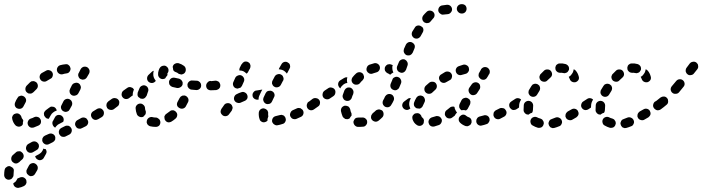

<svg xmlns="http://www.w3.org/2000/svg" viewBox="-66 -583 3376 923"><path d="M18 275Q22 274 28 271Q36 267 45 269Q54 272 59 280Q61 284 61 288Q62 293 61 297Q59 301 57 305Q54 308 50 311Q36 318 23 320Q14 321 6 315Q-1 309 -2 300Q-2 300 -2 299Q-2 298 -2 298Q3 295 8 291Q14 284 18 275Q18 275 18 275ZM-7 222Q-12 220 -16 217Q-16 217 -17 217Q-17 216 -17 216Q-22 215 -26 216Q-31 217 -34 220Q-38 222 -41 226Q-43 230 -44 234Q-46 246 -46 258Q-46 267 -40 274Q-33 281 -24 281Q-20 281 -15 279Q-11 278 -8 274Q-5 271 -3 267Q-1 263 -1 259Q-1 250 0 243Q1 237 0 231Q-2 226 -7 222ZM64 230 73 213Q78 204 87 202Q96 199 104 204Q112 209 115 218Q117 227 113 235L103 252Q101 256 97 259Q94 262 89 263Q85 264 81 264Q77 263 73 261Q71 259 68 256Q66 255 65 254Q61 248 61 242Q60 236 64 230ZM42 152Q39 149 35 146Q32 144 27 144Q23 144 18 145Q14 146 11 149Q2 157 -6 164Q-12 171 -12 180Q-12 190 -5 196Q-2 199 2 201Q6 203 11 203Q15 203 19 201Q23 199 27 196Q32 190 40 184Q47 178 48 168Q48 159 42 152ZM142 133Q139 142 133 149Q127 155 120 159Q111 164 103 168Q104 173 107 177Q110 182 115 184Q123 189 132 186Q141 183 145 175L155 157Q158 152 158 146Q157 139 154 134Q149 134 144 132Q143 131 142 131Q142 132 142 133ZM120 126Q122 122 121 117Q121 113 119 109Q114 101 106 98Q97 95 88 99Q79 104 70 109Q62 114 60 123Q57 132 62 140Q66 148 75 151Q84 153 92 149Q100 144 109 139Q113 137 116 134Q119 130 120 126ZM199 89Q200 84 200 80Q200 75 198 71Q194 63 185 60Q177 57 168 61L150 69Q146 71 143 74Q140 78 138 82Q137 86 137 91Q137 95 139 99Q143 107 152 111Q161 114 169 110L187 101Q191 99 194 96Q197 93 199 89ZM277 34Q275 30 272 27Q269 24 265 22Q260 21 256 21Q251 21 247 23L229 32Q225 34 222 37Q219 41 218 45Q216 49 217 54Q217 58 219 62Q221 66 224 69Q227 72 231 74Q236 75 240 75Q245 75 249 73L267 64Q275 60 278 51Q281 42 277 34ZM355 -6Q353 -10 350 -13Q346 -16 342 -17Q338 -19 333 -18Q329 -18 325 -16L307 -6Q299 -2 296 7Q293 16 298 24Q300 28 303 31Q307 34 311 35Q315 36 320 36Q324 35 328 33L346 24Q354 20 357 11Q360 2 355 -6ZM129 -9Q127 -13 124 -16Q121 -19 117 -20Q112 -22 108 -22Q104 -22 99 -20Q90 -15 82 -13Q73 -10 69 -1Q65 7 68 16Q69 20 72 23Q75 27 79 29Q83 31 88 31Q92 31 96 30Q107 26 118 21Q127 17 130 9Q133 0 129 -9ZM188 -1 189 -2 198 -19Q202 -27 211 -30Q220 -32 228 -28Q232 -26 235 -22Q238 -19 239 -15Q241 -10 240 -6Q240 -1 238 2L237 3L220 12Q212 15 206 22Q202 26 200 30Q199 30 199 30Q198 30 198 30Q190 25 187 16Q184 7 188 -1ZM8 19Q-3 7 -7 -10Q-8 -15 -8 -19Q-7 -23 -5 -27Q-2 -31 1 -34Q5 -36 9 -37Q18 -40 26 -35Q34 -30 37 -21Q38 -15 41 -12Q43 -10 44 -8Q45 -6 46 -3Q45 1 44 6Q44 10 44 13Q44 15 42 17Q41 18 40 20Q33 26 24 26Q14 25 8 19ZM431 -51Q428 -55 425 -58Q421 -61 417 -62Q412 -63 408 -62Q403 -61 400 -59L382 -48Q375 -44 372 -35Q370 -26 375 -18Q377 -14 381 -11Q385 -8 389 -7Q393 -6 398 -7Q402 -8 406 -10L423 -20Q431 -25 433 -34Q435 -43 431 -51ZM205 -51Q206 -51 207 -52Q206 -55 205 -57Q204 -60 202 -62Q199 -66 195 -68Q191 -70 187 -70Q182 -71 178 -70Q174 -68 170 -65Q162 -59 154 -53Q151 -50 148 -46Q146 -43 145 -38Q145 -34 146 -29Q147 -25 150 -22Q153 -17 158 -14Q163 -12 169 -12V-13L178 -29Q182 -37 189 -42Q196 -48 205 -51ZM239 -48Q243 -46 247 -45Q252 -45 256 -46Q260 -48 264 -50Q267 -53 269 -57L279 -75Q281 -79 281 -83Q282 -88 280 -92Q279 -96 276 -100Q273 -103 270 -105Q261 -110 252 -107Q243 -104 239 -96L230 -78Q225 -70 228 -61Q231 -52 239 -48ZM490 -73Q491 -77 490 -82Q489 -86 486 -90Q481 -98 472 -99Q463 -101 455 -95Q451 -93 449 -89Q446 -85 446 -81Q445 -76 446 -72Q447 -68 449 -64Q455 -56 464 -55Q473 -53 481 -58V-59Q485 -61 487 -65Q489 -69 490 -73ZM6 -74Q7 -70 10 -67Q13 -63 17 -62Q26 -58 35 -61Q43 -64 47 -72Q51 -81 56 -89Q61 -97 59 -106Q56 -115 48 -120Q44 -122 40 -123Q36 -124 31 -122Q27 -121 23 -119Q20 -116 18 -112Q11 -102 7 -91Q5 -87 5 -83Q4 -78 6 -74ZM269 -139Q270 -134 273 -131Q276 -127 280 -125Q288 -121 297 -124Q306 -126 311 -135L320 -152Q322 -156 323 -161Q323 -165 322 -169Q320 -174 318 -177Q315 -181 311 -183Q303 -187 294 -184Q285 -182 280 -174L271 -156Q269 -152 268 -147Q268 -143 269 -139ZM63 -139Q66 -136 70 -134Q75 -133 79 -133Q84 -133 88 -135Q92 -137 95 -140Q102 -147 109 -154Q116 -161 116 -170Q116 -179 110 -186Q107 -189 102 -191Q98 -193 94 -193Q89 -193 85 -192Q81 -190 78 -187Q70 -179 62 -171Q56 -164 56 -155Q56 -145 63 -139ZM128 -201Q133 -193 142 -191Q152 -189 159 -194Q168 -199 176 -204Q185 -208 187 -217Q190 -226 186 -234Q181 -243 172 -245Q163 -248 155 -243Q145 -238 135 -232Q127 -227 125 -218Q123 -209 128 -201ZM311 -216Q312 -212 315 -208Q317 -205 321 -203Q325 -201 330 -200Q334 -200 338 -201Q343 -202 346 -205Q350 -208 352 -212L362 -229Q366 -237 364 -246Q361 -255 353 -260Q345 -264 336 -262Q327 -259 322 -251L313 -233Q310 -229 310 -225Q309 -221 311 -216ZM208 -243Q210 -234 218 -229Q226 -224 235 -226Q244 -229 253 -230Q263 -231 268 -238Q274 -246 273 -255Q272 -259 270 -263Q268 -267 264 -270Q261 -273 257 -274Q252 -275 248 -274Q236 -273 225 -270Q216 -268 211 -260Q206 -252 208 -243Z M682 27H683Q692 27 699 21Q705 14 705 5Q705 0 703 -4Q702 -8 698 -11Q695 -14 691 -16Q687 -18 683 -18H682Q674 -18 667 -20Q658 -22 650 -17Q642 -12 640 -3Q639 1 639 5Q640 10 642 14Q645 17 648 20Q652 23 656 24Q669 27 682 27ZM780 -45Q778 -48 774 -50Q770 -53 765 -53Q761 -53 756 -52Q752 -50 749 -47Q741 -41 734 -36Q730 -34 728 -30Q725 -26 724 -22Q724 -17 725 -13Q725 -9 728 -5Q733 3 742 5Q751 6 759 1Q769 -5 778 -13Q785 -19 786 -29Q787 -38 780 -45ZM592 -34Q587 -47 586 -61Q585 -70 591 -77Q597 -84 606 -85Q615 -86 622 -80Q630 -74 631 -65Q631 -57 634 -50Q636 -46 635 -42Q635 -37 633 -33Q633 -33 633 -33Q633 -33 633 -33Q629 -29 625 -24Q625 -24 624 -23Q623 -22 623 -22Q622 -22 621 -21Q612 -18 604 -22Q595 -26 592 -34ZM504 -102Q498 -110 489 -111Q480 -113 472 -108Q461 -100 455 -96Q452 -93 449 -89Q447 -85 446 -81Q445 -77 446 -72Q447 -68 449 -64Q455 -57 464 -55Q473 -53 481 -58Q487 -63 498 -71Q506 -76 507 -86Q509 -95 504 -102ZM827 -122Q823 -124 819 -124Q814 -124 810 -123Q806 -121 802 -118Q799 -115 797 -111Q793 -103 788 -94Q786 -91 785 -86Q784 -82 785 -77Q787 -73 789 -69Q792 -66 796 -64Q804 -59 813 -61Q822 -63 827 -71Q833 -81 838 -92Q842 -100 839 -109Q835 -118 827 -122ZM571 -124 554 -111Q547 -106 537 -107Q528 -109 523 -116Q517 -124 519 -133Q520 -142 528 -148L545 -160Q549 -163 553 -164Q557 -165 562 -164Q566 -163 570 -161Q574 -159 576 -155Q577 -155 577 -154Q577 -154 578 -153Q576 -149 575 -145Q572 -137 572 -128Q572 -126 573 -125Q572 -124 572 -124Q572 -124 571 -124ZM597 -120Q599 -116 603 -114Q606 -111 610 -109Q614 -108 619 -108Q623 -108 627 -110Q631 -112 634 -116Q637 -119 639 -123Q642 -132 645 -141Q649 -149 646 -158Q643 -167 634 -171Q626 -175 617 -171Q609 -168 605 -160Q600 -149 596 -138Q595 -133 595 -129Q595 -124 597 -120ZM971 -171Q972 -180 965 -187Q958 -193 949 -193L947 -194Q938 -194 932 -187Q925 -180 925 -171Q925 -162 931 -155Q938 -149 947 -149H949Q958 -148 965 -155Q971 -162 971 -171ZM901 -172Q901 -176 900 -180Q898 -184 895 -188Q892 -191 888 -193Q884 -195 880 -195Q869 -196 859 -196Q850 -197 843 -191Q836 -185 835 -176Q835 -171 836 -167Q838 -163 841 -159Q844 -156 848 -154Q852 -152 856 -152Q866 -151 878 -150Q887 -150 894 -156Q901 -162 901 -172ZM812 -178Q812 -183 812 -187Q811 -191 808 -195Q806 -199 802 -201Q798 -204 794 -205Q783 -207 775 -209Q766 -211 758 -207Q750 -202 747 -193Q746 -189 747 -184Q747 -180 749 -176Q752 -172 755 -169Q759 -167 763 -165Q773 -163 785 -160Q794 -159 802 -164Q810 -169 812 -178ZM648 -190Q641 -197 641 -206Q641 -215 647 -222Q656 -231 664 -238Q666 -240 668 -241Q670 -242 673 -243Q670 -232 671 -221Q672 -212 676 -205Q679 -199 683 -194Q682 -193 680 -191Q673 -184 664 -184Q655 -184 648 -190ZM694 -223Q693 -234 697 -245Q699 -253 704 -259Q710 -266 719 -267Q728 -269 735 -263Q743 -257 744 -248Q745 -239 740 -232Q739 -231 739 -231Q738 -228 739 -227Q739 -226 739 -224Q739 -222 738 -220Q735 -217 733 -214Q730 -210 728 -206Q726 -205 723 -204Q721 -203 718 -203Q709 -202 702 -208Q695 -214 694 -223ZM772 -240Q769 -242 767 -246Q767 -249 766 -251Q766 -256 764 -261Q764 -262 764 -262Q764 -263 765 -264Q767 -273 776 -277Q784 -281 793 -279Q807 -275 819 -266Q826 -260 827 -251Q828 -241 823 -234Q820 -230 816 -228Q812 -226 808 -225Q807 -225 806 -225Q805 -225 804 -225Q801 -226 798 -227Q797 -227 796 -227Q795 -228 793 -228Q792 -229 791 -230Q786 -234 780 -236Q776 -237 772 -240Z M1307 -14Q1306 -19 1303 -22Q1301 -26 1297 -28Q1293 -30 1288 -31Q1284 -31 1280 -30Q1269 -27 1260 -25Q1251 -23 1246 -16Q1241 -8 1242 1Q1243 6 1246 9Q1248 13 1252 15Q1256 18 1260 19Q1264 20 1269 19Q1280 17 1292 13Q1301 11 1305 3Q1310 -5 1307 -14ZM1193 3Q1189 1 1186 -2Q1183 -6 1182 -10Q1177 -23 1178 -41Q1179 -51 1186 -57Q1194 -63 1203 -62Q1207 -61 1211 -59Q1215 -57 1218 -54Q1221 -50 1222 -46Q1224 -42 1223 -37Q1223 -33 1223 -30Q1223 -27 1224 -26Q1224 -25 1224 -25Q1224 -24 1224 -24Q1222 -18 1220 -11Q1220 -7 1220 -3Q1218 -1 1215 1Q1213 2 1211 3Q1206 5 1202 5Q1197 5 1193 3ZM1391 -51Q1389 -56 1385 -58Q1382 -61 1378 -63Q1373 -64 1369 -64Q1365 -64 1361 -62Q1351 -57 1341 -53Q1333 -49 1330 -40Q1326 -32 1330 -23Q1332 -19 1335 -16Q1338 -13 1343 -11Q1347 -10 1351 -10Q1356 -10 1360 -12Q1370 -16 1380 -21Q1389 -25 1392 -34Q1395 -43 1391 -51ZM1052 -68Q1051 -72 1049 -76Q1047 -80 1043 -83Q1036 -88 1027 -87Q1017 -86 1012 -79Q1005 -69 998 -59Q996 -55 995 -51Q994 -46 995 -42Q996 -38 999 -34Q1002 -30 1005 -28Q1013 -23 1022 -25Q1031 -27 1036 -35Q1042 -44 1048 -51Q1050 -55 1051 -59Q1053 -64 1052 -68ZM1451 -90Q1449 -94 1445 -96Q1441 -98 1437 -99Q1432 -100 1428 -99Q1424 -98 1420 -95Q1419 -95 1418 -94Q1414 -92 1412 -88Q1410 -84 1409 -80Q1408 -75 1409 -71Q1410 -66 1412 -63Q1417 -55 1427 -53Q1436 -52 1443 -57Q1445 -58 1446 -59Q1454 -64 1455 -73Q1457 -82 1451 -90ZM1201 -97Q1202 -93 1205 -90Q1208 -86 1213 -84Q1221 -81 1230 -84Q1238 -87 1242 -96Q1246 -105 1251 -115Q1256 -123 1253 -132Q1250 -141 1241 -145Q1237 -147 1233 -147Q1228 -147 1224 -146Q1220 -145 1216 -142Q1213 -139 1211 -135Q1206 -124 1201 -114Q1200 -110 1199 -106Q1199 -101 1201 -97ZM1123 -125Q1120 -134 1112 -138Q1104 -143 1095 -140Q1082 -136 1071 -130Q1063 -126 1060 -117Q1057 -108 1061 -100Q1066 -91 1075 -89Q1084 -86 1092 -90Q1100 -94 1108 -97Q1117 -100 1122 -108Q1126 -116 1123 -125ZM1191 -152Q1189 -152 1186 -151Q1178 -149 1168 -148Q1159 -148 1153 -140Q1147 -133 1148 -124Q1148 -120 1150 -116Q1152 -112 1156 -109Q1159 -106 1164 -105Q1168 -103 1172 -104Q1175 -104 1177 -104Q1177 -106 1177 -107Q1177 -116 1181 -124Q1185 -134 1191 -145Q1193 -148 1195 -152Q1193 -152 1191 -152ZM993 -176Q992 -180 990 -184Q988 -188 984 -191Q981 -193 977 -194Q972 -196 968 -195Q957 -194 949 -193Q944 -193 940 -192Q936 -190 933 -187Q930 -184 928 -179Q926 -175 927 -171Q927 -162 933 -155Q940 -148 949 -149Q960 -149 974 -150Q983 -152 989 -159Q994 -166 993 -176ZM1056 -189 1065 -209Q1069 -217 1078 -220Q1087 -224 1095 -220Q1103 -216 1107 -207Q1110 -198 1106 -190L1097 -170Q1096 -168 1094 -166Q1092 -164 1091 -162Q1089 -162 1088 -161Q1082 -159 1076 -157Q1073 -157 1071 -158Q1069 -158 1067 -159Q1058 -163 1055 -172Q1052 -181 1056 -189ZM1242 -180Q1244 -175 1246 -172Q1249 -168 1253 -166Q1261 -161 1270 -164Q1279 -166 1284 -175L1294 -194Q1297 -197 1297 -202Q1298 -206 1296 -211Q1295 -215 1293 -218Q1290 -222 1286 -224Q1278 -229 1269 -226Q1260 -224 1255 -216L1245 -197Q1242 -193 1242 -188Q1241 -184 1242 -180ZM1276 -255 1287 -274Q1291 -282 1300 -285Q1309 -288 1317 -283Q1321 -281 1324 -278Q1327 -274 1328 -270Q1329 -266 1329 -261Q1328 -257 1326 -253L1316 -234Q1315 -232 1314 -231Q1314 -230 1313 -229Q1311 -231 1310 -233Q1304 -240 1297 -244Q1290 -248 1281 -249Q1278 -250 1274 -250Q1275 -251 1275 -252Q1276 -254 1276 -255ZM1118 -230Q1119 -230 1119 -229Q1121 -230 1123 -232Q1124 -234 1126 -236Q1130 -243 1134 -251Q1135 -251 1135 -252Q1135 -252 1135 -252L1136 -255Q1138 -259 1138 -263Q1139 -268 1137 -272Q1136 -276 1133 -280Q1130 -283 1126 -285Q1117 -289 1108 -286Q1100 -282 1096 -274H1095Q1092 -267 1088 -260Q1086 -257 1085 -252Q1084 -248 1085 -244Q1086 -244 1088 -244Q1097 -244 1105 -240Q1112 -236 1118 -230Z M1694 18Q1700 11 1699 2Q1699 -3 1697 -6Q1695 -10 1691 -13Q1688 -16 1684 -17Q1679 -19 1675 -18Q1669 -18 1664 -18Q1661 -18 1658 -18Q1653 -18 1649 -17Q1645 -16 1641 -13Q1638 -10 1636 -6Q1634 -2 1633 2Q1633 12 1639 19Q1645 26 1654 27Q1659 27 1664 27Q1672 27 1679 26Q1688 26 1694 18ZM1772 -51Q1768 -54 1764 -55Q1760 -57 1756 -57Q1751 -57 1747 -55Q1743 -54 1740 -51Q1733 -44 1726 -39Q1723 -36 1721 -32Q1718 -28 1718 -24Q1717 -19 1718 -15Q1719 -11 1722 -7Q1728 0 1737 2Q1746 3 1754 -3Q1763 -10 1772 -19Q1778 -25 1778 -35Q1778 -44 1772 -51ZM1594 -11Q1590 -13 1587 -16Q1583 -19 1581 -23Q1576 -35 1573 -49Q1572 -58 1577 -66Q1583 -73 1592 -75Q1596 -75 1601 -74Q1605 -73 1609 -71Q1612 -68 1615 -64Q1617 -60 1618 -56Q1619 -48 1622 -42Q1624 -39 1624 -35Q1624 -31 1624 -27Q1619 -22 1616 -16Q1615 -15 1615 -14Q1614 -13 1613 -13Q1612 -12 1611 -12Q1607 -10 1603 -10Q1598 -10 1594 -11ZM1469 -102Q1463 -110 1454 -111Q1445 -113 1437 -108L1420 -95Q1412 -90 1411 -81Q1409 -72 1415 -64Q1420 -56 1429 -55Q1438 -53 1446 -59L1463 -71Q1471 -76 1472 -85Q1474 -94 1469 -102ZM1816 -129Q1807 -133 1798 -130Q1790 -127 1785 -119Q1781 -109 1776 -101Q1772 -93 1774 -84Q1777 -75 1785 -70Q1793 -66 1802 -68Q1811 -71 1815 -79Q1821 -88 1826 -99Q1830 -107 1827 -116Q1824 -125 1816 -129ZM1597 -99Q1601 -97 1606 -98Q1610 -98 1614 -100Q1618 -102 1621 -106Q1624 -109 1625 -113Q1628 -123 1632 -131Q1635 -140 1632 -148Q1628 -157 1620 -161Q1611 -164 1602 -161Q1594 -157 1590 -149Q1586 -138 1582 -127Q1579 -118 1584 -110Q1588 -101 1597 -99ZM1543 -153Q1538 -160 1528 -162Q1519 -164 1512 -159L1494 -147Q1486 -141 1485 -132Q1483 -123 1488 -115Q1493 -108 1502 -106Q1512 -104 1519 -109L1537 -121Q1545 -127 1546 -136Q1548 -145 1543 -153ZM1849 -212Q1845 -214 1840 -214Q1836 -214 1832 -212Q1827 -210 1824 -207Q1821 -204 1820 -199L1812 -180Q1809 -171 1812 -163Q1816 -154 1825 -151Q1829 -149 1834 -149Q1838 -149 1842 -151Q1846 -153 1849 -156Q1852 -159 1854 -164L1862 -183Q1865 -192 1861 -200Q1857 -209 1849 -212ZM1570 -197 1588 -208Q1591 -210 1595 -211Q1599 -212 1604 -211Q1601 -203 1602 -195Q1602 -189 1604 -184Q1599 -184 1594 -182Q1585 -178 1579 -171Q1573 -166 1570 -158Q1568 -160 1566 -162Q1564 -163 1563 -166Q1558 -174 1560 -183Q1562 -192 1570 -197ZM1632 -181Q1639 -175 1648 -176Q1658 -176 1664 -183Q1670 -191 1677 -197Q1680 -200 1682 -204Q1684 -208 1684 -213Q1684 -217 1682 -221Q1681 -226 1678 -229Q1671 -236 1662 -236Q1653 -236 1646 -230Q1637 -222 1630 -213Q1624 -206 1624 -196Q1625 -187 1632 -181ZM1825 -234Q1824 -233 1822 -233Q1815 -229 1810 -224Q1810 -224 1810 -224Q1810 -224 1809 -224Q1805 -228 1797 -231Q1789 -235 1785 -243Q1782 -252 1785 -261Q1789 -269 1797 -273Q1806 -276 1814 -273Q1818 -271 1822 -270Q1819 -262 1820 -255Q1820 -245 1824 -237Q1824 -235 1825 -234ZM1697 -242Q1699 -238 1702 -235Q1705 -232 1709 -230Q1714 -228 1718 -228Q1723 -228 1727 -230Q1735 -233 1743 -235Q1752 -237 1757 -245Q1762 -253 1760 -262Q1758 -271 1750 -276Q1742 -281 1733 -279Q1722 -276 1710 -272Q1701 -268 1698 -260Q1694 -251 1697 -242ZM1880 -297Q1871 -300 1863 -296Q1854 -292 1851 -283L1843 -264Q1840 -255 1844 -246Q1848 -238 1857 -235Q1861 -233 1865 -233Q1870 -233 1874 -235Q1878 -237 1881 -240Q1884 -244 1886 -248L1893 -268Q1896 -276 1892 -285Q1888 -293 1880 -297ZM1915 -379Q1906 -383 1898 -380Q1889 -376 1885 -368Q1881 -358 1876 -348Q1873 -339 1876 -331Q1880 -322 1888 -318Q1897 -315 1906 -318Q1914 -322 1918 -330Q1922 -340 1926 -349Q1930 -358 1927 -367Q1923 -375 1915 -379ZM1969 -444Q1968 -448 1965 -452Q1962 -455 1958 -457Q1950 -462 1941 -460Q1932 -458 1928 -450Q1922 -441 1916 -431Q1912 -423 1914 -414Q1917 -405 1925 -400Q1933 -396 1942 -398Q1951 -401 1956 -409Q1961 -418 1966 -427Q1968 -430 1969 -435Q1970 -439 1969 -444ZM2023 -508Q2024 -517 2018 -524Q2012 -531 2002 -532Q1993 -533 1986 -527Q1981 -522 1976 -517Q1972 -513 1969 -509Q1963 -501 1964 -492Q1965 -483 1972 -477Q1975 -474 1980 -473Q1984 -471 1988 -472Q1993 -472 1997 -474Q2001 -476 2004 -480Q2007 -484 2010 -487Q2012 -490 2015 -493Q2022 -499 2023 -508ZM2107 -540Q2106 -549 2099 -555Q2091 -561 2082 -560Q2070 -559 2060 -557Q2051 -556 2045 -548Q2040 -540 2041 -531Q2043 -522 2051 -517Q2058 -511 2067 -513Q2076 -514 2087 -515Q2096 -516 2102 -524Q2108 -531 2107 -540ZM2177 -541Q2177 -550 2171 -557Q2164 -563 2155 -563H2153Q2144 -563 2137 -557Q2130 -550 2130 -541Q2130 -532 2137 -525Q2144 -518 2153 -518H2155Q2164 -518 2171 -525Q2177 -532 2177 -541Z M2057 -11Q2055 -15 2052 -18Q2049 -22 2045 -23Q2041 -25 2036 -25Q2032 -26 2028 -24Q2019 -21 2011 -19Q2007 -18 2003 -15Q1999 -12 1997 -8Q1995 -5 1994 0Q1993 4 1995 9Q1997 18 2005 23Q2013 27 2022 25Q2033 22 2044 18Q2052 15 2056 6Q2060 -2 2057 -11ZM2189 21Q2185 23 2181 24Q2176 24 2172 23Q2156 17 2146 7Q2139 0 2139 -9Q2139 -18 2146 -25Q2149 -28 2153 -30Q2157 -32 2161 -32Q2166 -32 2170 -30Q2174 -28 2177 -25Q2180 -22 2186 -20Q2192 -18 2196 -14Q2200 -9 2201 -3Q2201 0 2201 4Q2201 5 2201 6Q2201 7 2200 8Q2199 12 2196 16Q2193 19 2189 21ZM1938 18Q1930 13 1925 6Q1920 -1 1917 -10Q1916 -14 1916 -18Q1916 -23 1918 -27Q1921 -31 1924 -34Q1927 -37 1932 -38Q1936 -39 1940 -39Q1945 -39 1949 -37Q1953 -35 1956 -31Q1959 -28 1960 -24Q1961 -22 1961 -21Q1962 -20 1963 -19Q1966 -17 1969 -13Q1971 -10 1972 -5Q1972 -4 1972 -3Q1971 2 1971 7Q1971 8 1970 10Q1970 11 1969 12Q1964 20 1954 22Q1945 23 1938 18ZM2285 3Q2287 -1 2288 -5Q2288 -10 2287 -14Q2284 -23 2276 -27Q2267 -31 2259 -28Q2249 -25 2240 -23Q2236 -22 2232 -19Q2229 -17 2227 -13Q2224 -9 2224 -5Q2223 0 2224 4Q2226 13 2234 18Q2242 23 2251 20Q2261 18 2272 14Q2276 13 2280 10Q2283 7 2285 3ZM2366 -52Q2364 -56 2361 -59Q2357 -62 2353 -63Q2349 -64 2344 -64Q2340 -64 2336 -62Q2327 -57 2318 -53Q2314 -51 2311 -47Q2308 -44 2307 -40Q2306 -36 2306 -31Q2306 -27 2308 -23Q2312 -14 2321 -11Q2330 -8 2338 -12Q2347 -17 2357 -22Q2365 -26 2368 -35Q2371 -44 2366 -52ZM2091 -14Q2087 -14 2083 -17Q2079 -19 2077 -23Q2071 -30 2073 -39Q2074 -49 2082 -54Q2089 -60 2097 -66Q2100 -69 2105 -70Q2109 -71 2113 -71Q2115 -70 2116 -70Q2118 -70 2119 -69Q2119 -63 2122 -57Q2125 -49 2131 -42Q2130 -41 2130 -41Q2124 -35 2120 -27Q2120 -27 2120 -27Q2114 -22 2108 -18Q2104 -15 2100 -14Q2096 -13 2091 -14ZM2167 -112Q2176 -115 2184 -110Q2188 -108 2191 -105Q2193 -101 2195 -97Q2196 -93 2195 -88Q2195 -84 2193 -80Q2188 -71 2184 -63Q2183 -60 2180 -57Q2177 -54 2174 -52Q2168 -54 2161 -54Q2157 -54 2152 -53Q2145 -58 2142 -66Q2140 -74 2143 -82Q2148 -91 2153 -102Q2158 -110 2167 -112ZM2427 -73Q2428 -77 2427 -82Q2426 -86 2423 -90Q2418 -98 2409 -99Q2400 -101 2392 -95Q2384 -90 2382 -81Q2381 -71 2386 -64Q2389 -60 2392 -58Q2396 -55 2401 -54Q2405 -54 2409 -55Q2414 -56 2417 -58L2418 -59Q2422 -61 2424 -65Q2426 -69 2427 -73ZM1872 -64Q1866 -72 1868 -81Q1870 -90 1877 -95Q1884 -100 1893 -107Q1896 -110 1901 -111Q1905 -112 1909 -111Q1906 -106 1904 -100Q1901 -92 1901 -83Q1901 -74 1905 -65Q1905 -63 1907 -61Q1905 -60 1903 -59Q1895 -53 1886 -55Q1877 -57 1872 -64ZM1925 -91Q1929 -102 1935 -112Q1937 -116 1941 -119Q1944 -122 1949 -123Q1953 -124 1957 -124Q1962 -123 1966 -121Q1974 -116 1976 -107Q1979 -99 1974 -90Q1970 -82 1967 -75Q1965 -70 1962 -67Q1959 -64 1955 -62Q1953 -62 1952 -61Q1950 -61 1948 -61Q1945 -61 1941 -62Q1940 -62 1939 -62Q1938 -62 1938 -62Q1938 -62 1938 -62Q1929 -66 1925 -74Q1922 -83 1925 -91ZM2197 -129Q2204 -124 2213 -126Q2223 -128 2228 -136L2239 -153Q2244 -160 2242 -170Q2241 -179 2233 -184Q2225 -189 2216 -187Q2207 -185 2202 -178L2190 -161Q2185 -153 2187 -144Q2189 -135 2197 -129ZM1980 -139Q1987 -132 1996 -132Q2006 -132 2012 -138Q2019 -145 2026 -151Q2033 -157 2034 -166Q2035 -175 2029 -183Q2023 -190 2014 -190Q2004 -191 1997 -185Q1989 -178 1981 -171Q1974 -164 1974 -155Q1974 -145 1980 -139ZM2048 -196Q2052 -188 2062 -185Q2071 -183 2079 -188Q2087 -192 2095 -197Q2104 -201 2106 -210Q2109 -219 2105 -227Q2100 -236 2092 -238Q2083 -241 2074 -237Q2065 -232 2056 -226Q2048 -222 2045 -213Q2043 -204 2048 -196ZM2285 -226 2286 -227Q2290 -235 2288 -244Q2285 -253 2277 -258Q2269 -262 2260 -260Q2251 -257 2246 -249V-248Q2242 -241 2238 -234Q2235 -230 2235 -225Q2234 -221 2235 -217Q2236 -212 2239 -209Q2242 -205 2245 -203Q2253 -198 2263 -200Q2272 -203 2276 -211Q2281 -218 2284 -225Q2285 -225 2285 -225Q2285 -225 2285 -225ZM2126 -237Q2129 -228 2137 -224Q2145 -220 2154 -223Q2164 -226 2172 -228Q2177 -229 2180 -232Q2184 -235 2186 -239Q2188 -242 2189 -247Q2189 -251 2188 -256Q2186 -265 2178 -269Q2170 -274 2161 -272Q2151 -269 2140 -265Q2131 -262 2127 -254Q2123 -246 2126 -237Z M2634 12Q2636 8 2636 4Q2636 -1 2634 -5Q2631 -13 2622 -17Q2614 -21 2605 -18Q2596 -14 2587 -11Q2583 -10 2580 -8Q2576 -5 2574 -1Q2572 3 2571 7Q2570 12 2572 16Q2573 21 2576 24Q2578 28 2582 30Q2586 32 2591 33Q2595 33 2599 32Q2610 29 2622 24Q2626 23 2629 20Q2632 17 2634 12ZM2547 15Q2549 11 2548 7Q2548 2 2545 -2Q2543 -6 2540 -9Q2536 -11 2532 -13Q2523 -15 2516 -19Q2508 -23 2499 -20Q2490 -17 2486 -9Q2482 -1 2485 8Q2487 17 2496 21Q2506 27 2519 31Q2528 33 2537 29Q2545 24 2547 15ZM2715 -33Q2716 -38 2715 -42Q2714 -46 2712 -50Q2707 -58 2698 -60Q2689 -62 2681 -57Q2672 -52 2663 -47Q2659 -44 2657 -41Q2654 -37 2653 -33Q2652 -29 2652 -24Q2653 -20 2655 -16Q2660 -8 2669 -6Q2678 -3 2686 -8Q2695 -13 2705 -19Q2709 -22 2711 -25Q2714 -29 2715 -33ZM2458 -38Q2455 -41 2453 -45Q2451 -49 2451 -54Q2451 -66 2452 -78Q2453 -87 2460 -93Q2468 -99 2477 -98Q2486 -97 2492 -90Q2498 -82 2497 -73Q2496 -64 2496 -55Q2496 -51 2495 -48Q2494 -44 2492 -41Q2483 -39 2476 -33Q2476 -32 2476 -32Q2476 -32 2475 -32Q2475 -32 2474 -32Q2470 -32 2466 -33Q2462 -35 2458 -38ZM2773 -73Q2774 -78 2773 -82Q2772 -86 2769 -90Q2764 -98 2755 -99Q2746 -101 2738 -95H2737Q2733 -92 2731 -88Q2729 -85 2728 -80Q2727 -76 2728 -71Q2729 -67 2732 -63Q2737 -56 2746 -54Q2755 -53 2763 -58L2764 -59Q2768 -61 2770 -65Q2772 -69 2773 -73ZM2439 -104Q2434 -110 2425 -111Q2417 -112 2410 -107Q2400 -100 2393 -96Q2389 -93 2386 -90Q2384 -86 2383 -82Q2382 -77 2383 -73Q2384 -68 2386 -65Q2391 -57 2400 -55Q2409 -53 2417 -58Q2422 -61 2429 -66Q2429 -73 2430 -81Q2431 -89 2435 -97Q2437 -100 2439 -104ZM2475 -135Q2476 -130 2479 -127Q2481 -123 2485 -121Q2493 -116 2502 -118Q2511 -120 2516 -128Q2522 -137 2527 -146Q2529 -149 2530 -154Q2531 -158 2530 -163Q2529 -167 2527 -171Q2524 -174 2520 -177Q2517 -179 2512 -180Q2508 -181 2503 -180Q2499 -179 2495 -177Q2492 -174 2489 -170Q2483 -161 2478 -152Q2475 -148 2475 -143Q2474 -139 2475 -135ZM2701 -188Q2710 -191 2715 -199Q2719 -207 2716 -216Q2712 -231 2703 -242Q2701 -245 2698 -247Q2695 -249 2692 -250Q2691 -245 2690 -241Q2688 -233 2682 -226Q2677 -218 2669 -214Q2668 -214 2668 -214Q2671 -209 2673 -203Q2676 -194 2684 -190Q2692 -186 2701 -188ZM2527 -212Q2528 -207 2529 -203Q2531 -199 2534 -196Q2541 -190 2551 -190Q2560 -190 2566 -197Q2573 -204 2580 -210Q2587 -216 2588 -225Q2588 -235 2582 -242Q2576 -249 2567 -249Q2557 -250 2550 -244Q2542 -237 2534 -228Q2530 -225 2529 -220Q2527 -216 2527 -212ZM2609 -271Q2612 -274 2616 -276Q2620 -278 2625 -278Q2639 -279 2653 -275Q2662 -272 2667 -264Q2671 -256 2669 -247Q2667 -243 2664 -239Q2662 -236 2658 -234Q2654 -232 2649 -231Q2645 -231 2641 -232Q2634 -234 2627 -233Q2621 -233 2615 -236Q2610 -239 2606 -245Q2606 -246 2605 -248Q2604 -249 2604 -251Q2604 -253 2604 -255Q2603 -259 2605 -263Q2606 -268 2609 -271Z M2980 12Q2982 8 2982 4Q2982 -1 2980 -5Q2977 -13 2968 -17Q2960 -21 2951 -18Q2942 -14 2933 -11Q2929 -10 2926 -8Q2922 -5 2920 -1Q2918 3 2917 7Q2916 12 2918 16Q2919 21 2922 24Q2924 28 2928 30Q2932 32 2937 33Q2941 33 2945 32Q2956 29 2968 24Q2972 23 2975 20Q2978 17 2980 12ZM2893 15Q2895 11 2894 7Q2894 2 2891 -2Q2889 -6 2886 -9Q2882 -11 2878 -13Q2869 -15 2862 -19Q2854 -23 2845 -20Q2836 -17 2832 -9Q2828 -1 2831 8Q2833 17 2842 21Q2852 27 2865 31Q2874 33 2883 29Q2891 24 2893 15ZM3061 -33Q3062 -38 3061 -42Q3060 -46 3058 -50Q3053 -58 3044 -60Q3035 -62 3027 -57Q3018 -52 3009 -47Q3005 -44 3003 -41Q3000 -37 2999 -33Q2998 -29 2998 -24Q2999 -20 3001 -16Q3006 -8 3015 -6Q3024 -3 3032 -8Q3041 -13 3051 -19Q3055 -22 3057 -25Q3060 -29 3061 -33ZM2804 -38Q2801 -41 2799 -45Q2797 -49 2797 -54Q2797 -66 2798 -78Q2799 -87 2806 -93Q2814 -99 2823 -98Q2832 -97 2838 -90Q2844 -82 2843 -73Q2842 -64 2842 -55Q2842 -51 2841 -48Q2840 -44 2838 -41Q2829 -39 2822 -33Q2822 -32 2822 -32Q2822 -32 2821 -32Q2821 -32 2820 -32Q2816 -32 2812 -33Q2808 -35 2804 -38ZM3119 -73Q3120 -78 3119 -82Q3118 -86 3115 -90Q3110 -98 3101 -99Q3092 -101 3084 -95H3083Q3079 -92 3077 -88Q3075 -85 3074 -80Q3073 -76 3074 -71Q3075 -67 3078 -63Q3083 -56 3092 -54Q3101 -53 3109 -58L3110 -59Q3114 -61 3116 -65Q3118 -69 3119 -73ZM2785 -104Q2780 -110 2771 -111Q2763 -112 2756 -107Q2746 -100 2739 -96Q2735 -93 2732 -90Q2730 -86 2729 -82Q2728 -77 2729 -73Q2730 -68 2732 -65Q2737 -57 2746 -55Q2755 -53 2763 -58Q2768 -61 2775 -66Q2775 -73 2776 -81Q2777 -89 2781 -97Q2783 -100 2785 -104ZM2821 -135Q2822 -130 2825 -127Q2827 -123 2831 -121Q2839 -116 2848 -118Q2857 -120 2862 -128Q2868 -137 2873 -146Q2875 -149 2876 -154Q2877 -158 2876 -163Q2875 -167 2873 -171Q2870 -174 2866 -177Q2863 -179 2858 -180Q2854 -181 2849 -180Q2845 -179 2841 -177Q2838 -174 2835 -170Q2829 -161 2824 -152Q2821 -148 2821 -143Q2820 -139 2821 -135ZM3047 -188Q3056 -191 3061 -199Q3065 -207 3062 -216Q3058 -231 3049 -242Q3047 -245 3044 -247Q3041 -249 3038 -250Q3037 -245 3036 -241Q3034 -233 3028 -226Q3023 -218 3015 -214Q3014 -214 3014 -214Q3017 -209 3019 -203Q3022 -194 3030 -190Q3038 -186 3047 -188ZM2873 -212Q2874 -207 2875 -203Q2877 -199 2880 -196Q2887 -190 2897 -190Q2906 -190 2912 -197Q2919 -204 2926 -210Q2933 -216 2934 -225Q2934 -235 2928 -242Q2922 -249 2913 -249Q2903 -250 2896 -244Q2888 -237 2880 -228Q2876 -225 2875 -220Q2873 -216 2873 -212ZM2955 -271Q2958 -274 2962 -276Q2966 -278 2971 -278Q2985 -279 2999 -275Q3008 -272 3013 -264Q3017 -256 3015 -247Q3013 -243 3010 -239Q3008 -236 3004 -234Q3000 -232 2995 -231Q2991 -231 2987 -232Q2980 -234 2973 -233Q2967 -233 2961 -236Q2956 -239 2952 -245Q2952 -246 2951 -248Q2950 -249 2950 -251Q2950 -253 2950 -255Q2949 -259 2951 -263Q2952 -268 2955 -271Z M3146 -95Q3146 -99 3145 -104Q3144 -108 3141 -111Q3138 -115 3134 -117Q3130 -119 3125 -119Q3121 -119 3117 -118Q3112 -116 3109 -114Q3096 -103 3084 -94Q3076 -89 3075 -79Q3073 -70 3079 -63Q3084 -55 3093 -53Q3102 -52 3110 -57Q3124 -67 3138 -79Q3142 -82 3144 -86Q3146 -90 3146 -95ZM3217 -197Q3210 -203 3200 -202Q3191 -201 3185 -194Q3174 -181 3164 -169Q3158 -162 3158 -153Q3159 -143 3166 -137Q3173 -131 3182 -132Q3192 -132 3198 -139Q3208 -152 3220 -166Q3226 -173 3225 -182Q3224 -191 3217 -197ZM3290 -267Q3290 -271 3288 -275Q3285 -279 3282 -282Q3274 -288 3265 -286Q3256 -285 3250 -278L3235 -258Q3232 -254 3231 -250Q3230 -246 3230 -241Q3231 -237 3233 -233Q3235 -229 3239 -226Q3246 -220 3255 -222Q3265 -223 3270 -230L3286 -250Q3289 -254 3290 -258Q3291 -262 3290 -267Z"/></svg>

Font: FRB American Cursive Guidelines Dashed Extrabold
Style: Bold Italic
Weight: 800
Italic angle: -25°
Version: Version 2.0;Modular Font Editor K font №1